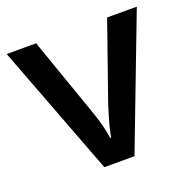

<svg xmlns="http://www.w3.org/2000/svg" viewBox="-102 -641 739 742"><g transform="rotate(-20 267.5 -270.0)"><path d="M205.1 0 0 -540H121.1L231 -226.1Q259.3 -147 265.1 -98.1H269Q273.4 -133.3 303.2 -226.1L413.1 -540H535.2L329.1 0Z"/></g></svg>

Font: f0_53748          
Style: Regular
Weight: 600
Foundry: Ascender Corporation
Version: Version 1.10